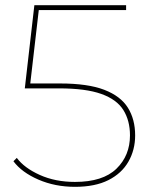

<svg xmlns="http://www.w3.org/2000/svg" viewBox="-20 -720 588 743"><path d="M270 3Q193 3 128.5 -25Q64 -53 32 -96L45 -109Q74 -70 134 -43Q194 -16 270 -16Q378 -16 430.5 -67Q483 -118 483 -196Q483 -253 457.5 -294Q432 -335 372 -356.5Q312 -378 208 -378H76L113 -700H468V-681H124L131 -689L96 -387L90 -397H212Q320 -397 383.5 -372.5Q447 -348 475 -303Q503 -258 503 -196Q503 -140 477 -94.5Q451 -49 399.5 -23Q348 3 270 3Z"/></svg>

Font: Montserrat Thin Thin
Style: Regular
Weight: 250
Version: Version 9.000